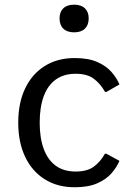

<svg xmlns="http://www.w3.org/2000/svg" viewBox="-20 -787 572 817"><path d="M297.9 9.8Q224.6 9.8 170.7 -23.9Q116.7 -57.6 87.2 -119.4Q57.6 -181.2 57.6 -265.1Q57.6 -349.6 87.2 -411.1Q116.7 -472.7 170.7 -506.3Q224.6 -540 297.9 -540Q356 -540 394 -523.2Q432.1 -506.3 454.6 -480.5Q477.1 -454.6 488.3 -427.7L433.1 -396H426.8Q408.7 -429.2 380.1 -451.2Q351.6 -473.1 301.8 -473.1Q251.5 -473.1 217.3 -448.5Q183.1 -423.8 166 -377.2Q148.9 -330.6 148.9 -265.1Q148.9 -200.2 166 -153.6Q183.1 -106.9 217 -82Q251 -57.1 301.8 -57.1Q351.6 -57.1 379.9 -78.4Q408.2 -99.6 426.3 -132.8H432.6L488.3 -102.5Q477.1 -75.7 454.6 -49.8Q432.1 -23.9 394 -7.1Q356 9.8 297.9 9.8ZM295.4 -649.4Q265.6 -649.4 249.5 -665Q233.4 -680.7 233.4 -709Q233.4 -736.3 249.5 -751.7Q265.6 -767.1 295.4 -767.1Q325.2 -767.1 341.3 -751.7Q357.4 -736.3 357.4 -709Q357.4 -680.7 341.3 -665Q325.2 -649.4 295.4 -649.4Z"/></svg>

Font: Comme
Style: Regular
Weight: 400
Designer: Vernon Adams
Foundry: Vernon Adams
Version: Version 1.000;gftools[0.9.27]